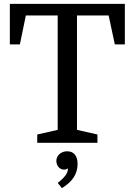

<svg xmlns="http://www.w3.org/2000/svg" viewBox="-20 -740 698 995"><path d="M31 -510H83L114 -660H279V-67L173 -43V0H485V-43L379 -67V-660H543L575 -510H627V-720H31ZM328 44C296 44 272 66 272 94C272 119 290 139 311 139C320 139 326 137 329 133L332 135C331 158 318 177 279 208L301 235C357 200 382 161 382 109C382 68 363 44 328 44Z"/></svg>

Font: Domine
Style: Regular
Weight: 400
Designer: Pablo Impallari, Rodrigo Fuenzalida, Brenda Gallo
Foundry: Pablo Impallari, Rodrigo Fuenzalida, Brenda Gallo
Version: Version 2.000